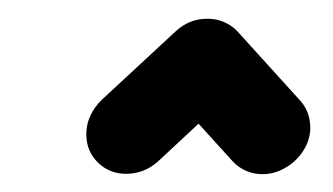

<svg xmlns="http://www.w3.org/2000/svg" viewBox="-20 -539 364 210"><path d="M206.7 -518.5Q225.2 -518.5 237.8 -506.1Q250.4 -493.7 250.4 -475.2Q250.4 -464.1 245.7 -454.1Q241.1 -444.1 233.3 -437.4L152.6 -362.2Q137.4 -348.9 118.1 -348.9Q99.6 -348.9 87 -361.3Q74.4 -373.7 74.4 -392.2Q74.4 -403.3 79.1 -413Q83.7 -422.6 91.5 -430L172.2 -504.8Q187 -518.5 206.7 -518.5ZM155.2 -471.1Q156.3 -483.7 163.9 -494.6Q171.5 -505.6 183 -512Q194.4 -518.5 207 -518.5Q216.7 -518.5 225.2 -514.8Q233.7 -511.1 239.6 -504.8L307.4 -430Q320.4 -416.3 319.3 -395.9Q318.1 -383.3 310.6 -372.4Q303 -361.5 291.3 -355Q279.6 -348.5 267 -348.5Q257.4 -348.5 249.1 -352.2Q240.7 -355.9 234.8 -362.2L167 -437Q154.1 -450.7 155.2 -471.1Z"/></svg>

Font: 26F Galaxy Sans Extra Bold
Style: Italic
Weight: 800
Italic angle: -5°
Designer: C₂₉H₂₅N₃O₅
Version: Version 1.200